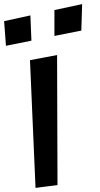

<svg xmlns="http://www.w3.org/2000/svg" viewBox="-201 -881 486 935"><path d="M79 20 77 -613 -55 -588 -28 34ZM-48 -683 -53 -806 -181 -778 -172 -658ZM195 -732 199 -861 64 -832V-706Z"/></svg>

Font: Gamestation Warped
Style: Regular
Weight: 400
Designer: Jonas Hecksher
Foundry: Jonas Hecksher, Playtypeª, e-types AS
Version: Version 1.003